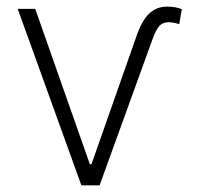

<svg xmlns="http://www.w3.org/2000/svg" viewBox="-20 -557 600 577"><path d="M85.9 -530.3 250 -63.5H254.9L388.7 -444.3Q404.8 -492.7 427 -514.9Q449.2 -537.1 482.4 -537.1Q507.8 -537.1 526.4 -529.3L518.6 -484.4Q501 -490.2 487.3 -490.2Q468.8 -490.2 458.7 -478.8Q448.7 -467.3 439.5 -442.4L279.3 0H224.6L33.2 -530.3Z"/></svg>

Font: Pretendard ExtraLight
Style: Regular
Weight: 200
Designer: Base glyphs from Inter by Rasmus Andersson; Hangeul glyphs from Noto Sans CJK(Source Han Sans) by Jang Soo-young and Kan
Foundry: Kil Hyung-jin
Version: Version 1.309